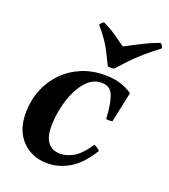

<svg xmlns="http://www.w3.org/2000/svg" viewBox="-134 -808 809 920"><g transform="rotate(20 270.5 -348.0)"><path d="M213 16Q134 16 84 -35.5Q34 -87 34 -175Q34 -239 55.5 -293.5Q77 -348 116.5 -389Q156 -430 210 -453Q264 -476 329 -476Q378 -476 413 -464Q448 -452 471 -435L438 -280Q422 -277 406 -280Q403 -351 388 -393.5Q373 -436 328 -436Q289 -436 260 -409.5Q231 -383 211 -340.5Q191 -298 181 -249.5Q171 -201 171 -157Q171 -102 193 -75Q215 -48 257 -48Q285 -48 319.5 -66Q354 -84 396 -145Q405 -141 412 -136Q419 -131 426 -125Q380 -49 326 -16.5Q272 16 213 16ZM526 -712Q533 -708 536.5 -703Q540 -698 541 -689Q500 -658 469.5 -631.5Q439 -605 413 -578Q387 -551 359 -520Q342 -517 327 -520Q310 -556 296.5 -582.5Q283 -609 265.5 -634.5Q248 -660 220 -693Q226 -706 239 -712Q278 -693 303 -675.5Q328 -658 362 -634Q397 -652 419.5 -664Q442 -676 465.5 -687Q489 -698 526 -712Z"/></g></svg>

Font: Poltawski Nowy
Style: Bold Italic
Weight: 700
Italic angle: -12°
Designer: Adam Pótawski, Mateusz Machalski, Borys Kosmynka, Ania Wieluska
Foundry: Capitalics.wtf
Version: Version 1.001;gftools[0.9.25]